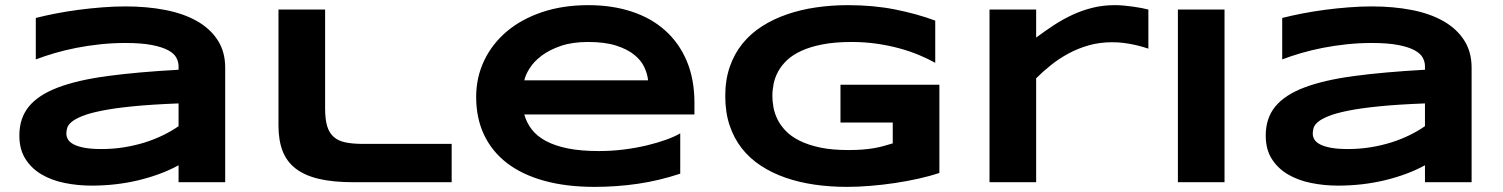

<svg xmlns="http://www.w3.org/2000/svg" viewBox="-20 -708 5840 746"><path d="M673.8 0V-65.9Q639.2 -46.9 599.4 -32.2Q559.6 -17.6 516.6 -7.3Q473.6 2.9 428 8.1Q382.3 13.2 335.9 13.2Q281.7 13.2 231.2 2.9Q180.7 -7.3 141.6 -30.3Q102.5 -53.2 78.9 -90.3Q55.2 -127.4 55.2 -181.2Q55.2 -249 92.3 -294.2Q129.4 -339.4 205.6 -368.2Q281.7 -397 398.2 -412.6Q514.6 -428.2 673.8 -437V-451.2Q673.8 -467.8 665 -484.1Q656.2 -500.5 633.1 -512.9Q609.9 -525.4 569.6 -533.2Q529.3 -541 466.8 -541Q417.5 -541 369.4 -535.9Q321.3 -530.8 276.6 -522Q231.9 -513.2 191.9 -501.5Q151.9 -489.7 119.1 -477.1V-638.2Q153.3 -647 195.8 -655.3Q238.3 -663.6 284.2 -669.7Q330.1 -675.8 377 -679.4Q423.8 -683.1 466.8 -683.1Q551.3 -683.1 622.6 -669.2Q693.8 -655.3 745.4 -626Q796.9 -596.7 825.9 -551.8Q855 -506.8 855 -444.8V0ZM673.8 -306.2Q569.3 -302.2 496.3 -294.9Q423.3 -287.6 375 -277.8Q326.7 -268.1 299.1 -256.8Q271.5 -245.6 257.8 -233.9Q244.1 -222.2 241 -210.4Q237.8 -198.7 237.8 -189Q237.8 -177.2 244.1 -166.3Q250.5 -155.3 266.4 -147Q282.2 -138.7 308.6 -133.8Q335 -128.9 375 -128.9Q419.4 -128.9 461.9 -135.7Q504.4 -142.6 542.5 -154.5Q580.6 -166.5 614 -182.9Q647.5 -199.2 673.8 -217.8Z M1243.2 -287.1Q1243.2 -245.1 1251 -218.5Q1258.8 -191.9 1276.4 -176.3Q1293.9 -160.6 1322 -154.8Q1350.1 -148.9 1391.1 -148.9H1734.9V0H1354Q1274.9 0 1219.5 -12.9Q1164.1 -25.9 1128.9 -53Q1093.8 -80.1 1077.9 -121.6Q1062 -163.1 1062 -220.2V-670.9H1243.2Z M2623 -33.2Q2540.5 -5.9 2458.3 6.1Q2376 18.1 2290 18.1Q2180.2 18.1 2094.5 -5.6Q2008.8 -29.3 1950.2 -74.2Q1891.6 -119.1 1860.8 -184.1Q1830.1 -249 1830.1 -331.1Q1830.1 -407.2 1861.1 -472.4Q1892.1 -537.6 1949 -585.7Q2005.9 -633.8 2086.4 -660.9Q2167 -688 2266.1 -688Q2357.4 -688 2433.3 -663.3Q2509.3 -638.7 2563.7 -590.3Q2618.2 -542 2648.2 -471.2Q2678.2 -400.4 2678.2 -308.1V-263.2H2017.1Q2025.9 -231.4 2046.1 -205.1Q2066.4 -178.7 2101.1 -160.2Q2135.7 -141.6 2186.3 -131.3Q2236.8 -121.1 2307.1 -121.1Q2356.9 -121.1 2404.8 -127.2Q2452.6 -133.3 2494.1 -143.3Q2535.6 -153.3 2569.1 -165.5Q2602.5 -177.7 2623 -189.9ZM2498 -396Q2495.6 -420.9 2483.2 -447.5Q2470.7 -474.1 2443.8 -495.6Q2417 -517.1 2373.5 -531Q2330.1 -544.9 2265.1 -544.9Q2204.1 -544.9 2159.7 -529.8Q2115.2 -514.6 2085.2 -492.2Q2055.2 -469.7 2038.6 -443.8Q2022 -418 2017.1 -396Z M3274.9 -688Q3373.5 -688 3458.3 -671.1Q3543 -654.3 3613.8 -627.9V-463.9Q3585.9 -479.5 3551 -494.1Q3516.1 -508.8 3475.1 -520Q3434.1 -531.2 3387.2 -538.1Q3340.3 -544.9 3288.6 -544.9Q3224.1 -544.9 3176.3 -535.6Q3128.4 -526.4 3094.2 -510.7Q3060.1 -495.1 3038.1 -474.4Q3016.1 -453.6 3003.4 -430.2Q2990.7 -406.7 2985.8 -382.3Q2981 -357.9 2981 -335Q2981 -314.9 2985.1 -291.5Q2989.3 -268.1 3000.7 -244.6Q3012.2 -221.2 3032.7 -199.7Q3053.2 -178.2 3086.2 -161.6Q3119.1 -145 3165.5 -135Q3211.9 -125 3275.9 -125Q3308.1 -125 3332 -127Q3356 -128.9 3375.7 -132.3Q3395.5 -135.7 3412.8 -140.6Q3430.2 -145.5 3448.7 -150.9V-231.9H3245.6V-378.9H3629.9V-36.1Q3593.8 -23.9 3549.1 -13.9Q3504.4 -3.9 3456.8 3.2Q3409.2 10.3 3361.3 14.2Q3313.5 18.1 3271 18.1Q3205.1 18.1 3144.5 9.3Q3084 0.5 3031.5 -17.8Q2979 -36.1 2935.8 -64.5Q2892.6 -92.8 2862.1 -131.8Q2831.5 -170.9 2814.7 -221.4Q2797.9 -272 2797.9 -335Q2797.9 -397.5 2815.4 -448.2Q2833 -499 2864.5 -538.1Q2896 -577.1 2940.2 -605.5Q2984.4 -633.8 3037.4 -652.1Q3090.3 -670.4 3150.6 -679.2Q3210.9 -688 3274.9 -688Z M4441.9 -519Q4434.6 -521.5 4420.7 -525.6Q4406.7 -529.8 4388.2 -533.9Q4369.6 -538.1 4347.4 -541Q4325.2 -543.9 4301.8 -543.9Q4252.9 -543.9 4210.7 -532Q4168.5 -520 4131.8 -500.2Q4095.2 -480.5 4063.7 -455.3Q4032.2 -430.2 4005.9 -403.8V0H3824.7V-670.9H4005.9V-562Q4038.6 -586.4 4073 -609.1Q4107.4 -631.8 4144.8 -649.4Q4182.1 -667 4223.6 -677.5Q4265.1 -688 4311.5 -688Q4329.1 -688 4347.4 -686.3Q4365.7 -684.6 4383.1 -682.1Q4400.4 -679.7 4415.5 -676.8Q4430.7 -673.8 4441.9 -670.9V-519Z M4556.6 0V-670.9H4737.8V0Z M5516.6 0V-65.9Q5481.9 -46.9 5442.1 -32.2Q5402.3 -17.6 5359.4 -7.3Q5316.4 2.9 5270.8 8.1Q5225.1 13.2 5178.7 13.2Q5124.5 13.2 5074 2.9Q5023.4 -7.3 4984.4 -30.3Q4945.3 -53.2 4921.6 -90.3Q4897.9 -127.4 4897.9 -181.2Q4897.9 -249 4935.1 -294.2Q4972.2 -339.4 5048.3 -368.2Q5124.5 -397 5241 -412.6Q5357.4 -428.2 5516.6 -437V-451.2Q5516.6 -467.8 5507.8 -484.1Q5499 -500.5 5475.8 -512.9Q5452.6 -525.4 5412.4 -533.2Q5372.1 -541 5309.6 -541Q5260.3 -541 5212.2 -535.9Q5164.1 -530.8 5119.4 -522Q5074.7 -513.2 5034.7 -501.5Q4994.6 -489.7 4961.9 -477.1V-638.2Q4996.1 -647 5038.6 -655.3Q5081.1 -663.6 5127 -669.7Q5172.9 -675.8 5219.7 -679.4Q5266.6 -683.1 5309.6 -683.1Q5394 -683.1 5465.3 -669.2Q5536.6 -655.3 5588.1 -626Q5639.6 -596.7 5668.7 -551.8Q5697.8 -506.8 5697.8 -444.8V0ZM5516.6 -306.2Q5412.1 -302.2 5339.1 -294.9Q5266.1 -287.6 5217.8 -277.8Q5169.4 -268.1 5141.8 -256.8Q5114.3 -245.6 5100.6 -233.9Q5086.9 -222.2 5083.7 -210.4Q5080.6 -198.7 5080.6 -189Q5080.6 -177.2 5086.9 -166.3Q5093.3 -155.3 5109.1 -147Q5125 -138.7 5151.4 -133.8Q5177.7 -128.9 5217.8 -128.9Q5262.2 -128.9 5304.7 -135.7Q5347.2 -142.6 5385.3 -154.5Q5423.3 -166.5 5456.8 -182.9Q5490.2 -199.2 5516.6 -217.8Z"/></svg>

Font: REH Gaming
Style: Gaming
Weight: 700
Designer: Astigmatic (AOETI)
Foundry: Astigmatic (AOETI)
Version: Version 1.001 2011